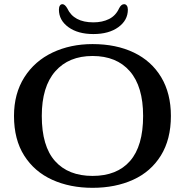

<svg xmlns="http://www.w3.org/2000/svg" viewBox="-20 -889 885 919"><path d="M47 -334Q47 -441 96.5 -519Q146 -597 231.5 -637.5Q317 -678 423 -678Q536 -678 620.5 -637.5Q705 -597 751.5 -519.5Q798 -442 798 -334Q798 -222 750 -144.5Q702 -67 617 -28.5Q532 10 423 10Q315 10 230 -28.5Q145 -67 96 -144Q47 -221 47 -334ZM423 -47Q540 -47 602.5 -118.5Q665 -190 665 -334Q665 -475 601.5 -548Q538 -621 423 -621Q309 -621 244.5 -547.5Q180 -474 180 -334Q180 -189 243.5 -118Q307 -47 423 -47ZM262 -843Q262 -855 266.5 -862Q271 -869 279 -869Q285 -869 291 -863.5Q297 -858 302 -849Q333 -782 427 -782Q470 -782 502 -798Q534 -814 550 -849Q560 -869 574 -869Q582 -869 587 -862Q592 -855 592 -843Q592 -792 546.5 -759Q501 -726 427 -726Q353 -726 307.5 -759Q262 -792 262 -843Z"/></svg>

Font: Raigarh Medium
Style: Regular
Weight: 500
Designer: jaikishan Patel
Foundry: MagicType
Version: Version 1.000